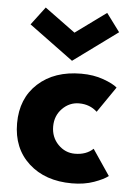

<svg xmlns="http://www.w3.org/2000/svg" viewBox="-51 -708 509 758"><g transform="rotate(5 204.0 -329.0)"><path d="M45.5 -599 99.5 -670.5 221 -581.5 343 -670.5 396.5 -598.5 221 -470ZM264 -105.5Q309 -105.5 336.5 -131.5L405.5 -29.5Q388 -15.5 349.8 -1.8Q311.5 12 262.5 12Q156.5 12 91.5 -47.2Q26.5 -106.5 26.5 -205.5Q26.5 -304.5 91.2 -363.5Q156 -422.5 262.5 -422.5Q311 -422.5 350 -408.5Q389 -394.5 405.5 -380L335.5 -278Q306.5 -305 264 -305Q225.5 -305 197.5 -276.5Q169.5 -248 169.5 -205.5Q169.5 -163 197.5 -134.2Q225.5 -105.5 264 -105.5Z"/></g></svg>

Font: League Spartan
Style: Bold
Weight: 700
Foundry: The League of Moveable Type
Version: Version 2.002